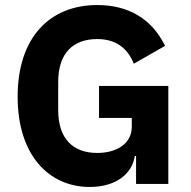

<svg xmlns="http://www.w3.org/2000/svg" viewBox="-20 -730 759 762"><path d="M520 0H648V-389H373V-262H503V-227C503 -159 442 -123 366 -123C272 -123 211 -177 211 -293V-405C211 -521 272 -575 366 -575C447 -575 490 -531 511 -477L635 -548C583 -655 490 -710 366 -710C177 -710 50 -581 50 -346C50 -112 176 12 336 12C441 12 505 -41 515 -111H520Z"/></svg>

Font: LVC Sans
Style: Bold
Weight: 700
Designer: Mike Abbink, Paul van der Laan, Pieter van Rosmalen
Foundry: Bold Monday
Version: Version 3.0